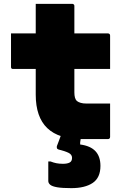

<svg xmlns="http://www.w3.org/2000/svg" viewBox="-20 -720 640 994"><path d="M37 -547H539Q544 -547 547 -544Q550 -541 550 -536Q550 -513 550 -481Q550 -449 550 -417.5Q550 -386 550 -363H48Q45 -363 43 -363.5Q41 -364 39.5 -365.5Q38 -367 37.5 -369Q37 -371 37 -374Q37 -397 37 -428.5Q37 -460 37 -492Q37 -524 37 -547ZM550 -184Q550 -141 550 -97.5Q550 -54 550 -11Q550 -6 547 -3Q544 0 539 0Q536 0 521.5 0Q507 0 485 0Q463 0 441.5 0Q420 0 403 0Q344 0 299.5 -14Q255 -28 225 -56.5Q195 -85 180 -128.5Q165 -172 165 -230Q165 -277 165 -324Q165 -371 165 -418Q165 -465 165 -512Q165 -559 165 -606Q165 -629 165 -653.5Q165 -678 165 -700Q212 -700 259.5 -700Q307 -700 354 -700Q358 -700 360 -698.5Q362 -697 363.5 -695Q365 -693 365 -689Q365 -633 365 -577Q365 -521 365 -465Q365 -409 365 -353.5Q365 -298 365 -242Q365 -226 368 -215Q371 -204 378 -197Q386 -191 398 -187.5Q410 -184 426 -184Q443 -184 460.5 -184Q478 -184 495.5 -184Q513 -184 530 -184ZM410 -78Q408 -68 406 -56Q404 -44 402 -31Q400 -18 398.5 -6Q397 6 395 17V28Q448 35 474 62.5Q500 90 500 139Q500 200 460 227Q420 254 349 254Q302 254 276 249.5Q250 245 240 236.5Q230 228 230 217Q230 196 230 180.5Q230 165 230 150.5Q230 136 230 116H242Q257 122 272 125Q287 128 306 128Q328 128 340.5 121.5Q353 115 353 97Q353 80 334.5 71Q316 62 283 54Q276 52 274.5 46Q273 40 275 35Q279 25 284 11.5Q289 -2 294.5 -17Q300 -32 304.5 -44.5Q309 -57 312 -64Q315 -69 321 -72Q327 -75 347 -76.5Q367 -78 410 -78Z"/></svg>

Font: Recursive Monospace Black
Style: Regular
Weight: 900
Version: Version 1.047